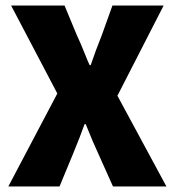

<svg xmlns="http://www.w3.org/2000/svg" viewBox="-20 -670 628 690"><path d="M10 0 186 -334 20 -650H212L256 -544Q262 -531 269.5 -514Q277 -497 286 -474Q295 -451 302 -436H306Q322 -484 346 -544L384 -650H568L402 -326L578 0H386L334 -116Q315 -156 288 -224H284Q270 -184 242 -116L194 0Z"/></svg>

Font: Assistant ExtraBold
Style: Regular
Weight: 800
Designer: Hebrew By Ben Nathan, Latin by Paul Hunt
Version: Version 2.001;PS 002.001;hotconv 1.0.88;makeotf.lib2.5.64775